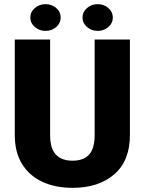

<svg xmlns="http://www.w3.org/2000/svg" viewBox="-20 -903 705 933"><path d="M439.9 -710.9H611.3V-246.6Q611.3 -121.6 535.2 -55.9Q459 9.8 332.5 9.8Q249 9.8 185.8 -19.5Q122.6 -48.8 87.2 -106.2Q51.8 -163.6 51.8 -246.6V-710.9H223.6V-246.6Q223.6 -180.7 252 -151.4Q280.3 -122.1 332.5 -122.1Q385.3 -122.1 412.6 -151.4Q439.9 -180.7 439.9 -246.6ZM127.4 -817.9Q127.4 -845.2 149.4 -864Q171.4 -882.8 201.2 -882.8Q231.4 -882.8 253.2 -864Q274.9 -845.2 274.9 -817.9Q274.9 -790.5 253.2 -771.7Q231.4 -752.9 201.2 -752.9Q171.4 -752.9 149.4 -771.7Q127.4 -790.5 127.4 -817.9ZM380.9 -817.9Q380.9 -845.2 402.8 -864Q424.8 -882.8 454.6 -882.8Q484.9 -882.8 506.6 -864Q528.3 -845.2 528.3 -817.9Q528.3 -790.5 506.6 -771.7Q484.9 -752.9 454.6 -752.9Q424.8 -752.9 402.8 -771.7Q380.9 -790.5 380.9 -817.9Z"/></svg>

Font: Vazirmatn RD Black
Style: Regular
Weight: 900
Designer: Saber Rastikerdar
Foundry: Saber Rastikerdar
Version: Version 32.102